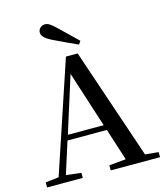

<svg xmlns="http://www.w3.org/2000/svg" viewBox="-137 -1066 1008 1169"><g transform="rotate(-15 367.5 -481.5)"><path d="M440 -810C402 -848 361 -886 325 -921C292 -953 276 -963 257 -963C232 -963 214 -943 214 -923C214 -904 228 -884 274 -861C324 -837 374 -813 426 -790ZM330 -631 444 -277H218ZM414 0H725V-32L641 -40L404 -740H330L97 -42L13 -32V0H238V-32L143 -43L207 -244H455L520 -42L414 -32Z"/></g></svg>

Font: Noto Serif CJK HK SemiBold
Style: Regular
Weight: 600
Designer: Ryoko NISHIZUKA 西塚涼子 (kana & ideographs); Frank Grießhammer (Latin, Greek & Cyrillic); Wenlong ZHANG 张文龙 (bopomofo); San
Foundry: Adobe
Version: Version 2.001;hotconv 1.1.0;makeotfexe 2.6.0